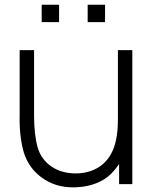

<svg xmlns="http://www.w3.org/2000/svg" viewBox="-20 -773 648 806"><path d="M228 -680H155V-753H228ZM421 -680H348V-753H421ZM535.5 -562.5V0H480V-84.5Q463.5 -60.5 448 -45Q421 -18 384.2 -3.8Q347.5 10.5 308.5 12.5Q304.5 13 299 13.2Q293.5 13.5 286.5 13.5Q211.5 13.5 156 -27Q100.5 -67 80 -133Q60.5 -200 62.5 -288.5V-562.5H123V-289.5Q123 -209 137.5 -156.5Q151.5 -104.5 196 -74Q238.5 -45 298 -45Q331 -45 361 -55.2Q391 -65.5 413.5 -85.5Q454.5 -122 467.5 -187.5Q475 -221 475 -276V-562.5Z"/></svg>

Font: Russisch Sans Light
Style: Regular
Weight: 300
Designer: Michael Sharanda (font) & Cristiano Sobral (main changes)
Foundry: Michael Sharanda
Version: Version 2.00;September 8, 2020;FontCreator 13.0.0.2681 64-bi